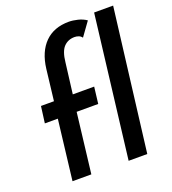

<svg xmlns="http://www.w3.org/2000/svg" viewBox="-140 -882 882 987"><g transform="rotate(-20 300.5 -388.5)"><path d="M87 0 126 -328H55L67 -419H138L158 -589Q169 -679 218 -728Q267 -777 349 -777Q371 -777 397.5 -770.5Q424 -764 444 -750L390 -675Q383 -685 372 -689Q361 -693 350 -693Q314 -693 291 -669Q268 -645 262 -587L241 -419H358L347 -328H229L190 0ZM488 -777H592L496 0H394Z"/></g></svg>

Font: Josefin Sans Medium
Style: Italic
Weight: 500
Italic angle: -7°
Designer: Santiago Orozco
Foundry: Typemade
Version: Version 2.000